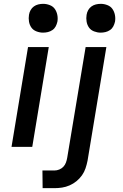

<svg xmlns="http://www.w3.org/2000/svg" viewBox="-20 -765 640 1000"><path d="M40 0 126 -520H234L148 0ZM204 -595Q187 -595 170 -601.5Q153 -608 143.5 -621.5Q134 -635 131 -652.5Q128 -670 131 -688Q133 -701 139.5 -712.5Q146 -724 156.5 -731.5Q167 -739 179.5 -742Q192 -745 205 -745Q222 -745 239 -738.5Q256 -732 265.5 -718.5Q275 -705 278.5 -687.5Q282 -670 279 -652Q276 -639 270 -627.5Q264 -616 253 -608.5Q242 -601 229.5 -598Q217 -595 204 -595ZM202 215 201 123H263Q276 123 288.5 118Q301 113 310 103.5Q319 94 323.5 81.5Q328 69 330 57L426 -520H534L436 72Q432 92 425.5 111.5Q419 131 407 148Q395 165 378.5 178.5Q362 192 342.5 200.5Q323 209 303 212Q283 215 264 215ZM504 -595Q487 -595 470 -601.5Q453 -608 443.5 -621.5Q434 -635 431 -652.5Q428 -670 431 -688Q433 -701 439.5 -712.5Q446 -724 456.5 -731.5Q467 -739 479.5 -742Q492 -745 505 -745Q522 -745 539 -738.5Q556 -732 565.5 -718.5Q575 -705 578.5 -687.5Q582 -670 579 -652Q576 -639 570 -627.5Q564 -616 553 -608.5Q542 -601 529.5 -598Q517 -595 504 -595Z"/></svg>

Font: Iosevka Aile Semibold
Style: Italic
Weight: 600
Italic angle: -9°
Designer: Belleve Invis
Foundry: Belleve Invis
Version: Version 31.1.0; ttfautohint (v1.8.4)